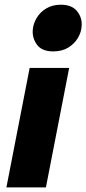

<svg xmlns="http://www.w3.org/2000/svg" viewBox="-20 -810 373 830"><path d="M7.7 0 108.2 -516.4H279L178.5 0ZM209.9 -587.8Q161 -587.8 139.8 -616.8Q118.7 -645.7 121.7 -681.2Q123.8 -707.5 138.5 -732.4Q153.2 -757.3 179.8 -773.4Q206.5 -789.6 242.8 -789.6Q291.2 -789.6 313.6 -761.1Q336 -732.7 332.9 -696.8Q331.4 -670.4 316.5 -645.5Q301.5 -620.6 274.9 -604.2Q248.2 -587.8 209.9 -587.8Z"/></svg>

Font: REM Medium
Style: Italic
Weight: 500
Italic angle: -11°
Designer: Octavio Pardo
Foundry: Ashler Design
Version: Version 1.005;gftools[0.9.28]